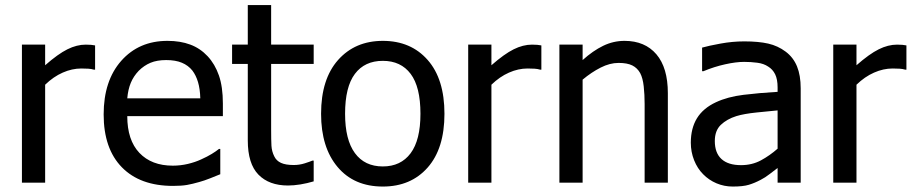

<svg xmlns="http://www.w3.org/2000/svg" viewBox="-20 -704 3518 740"><path d="M346.5 -435.5H342Q332 -438.5 320.5 -439.2Q309 -440 293.5 -440Q257.5 -440 221.8 -424.2Q186 -408.5 154 -377.5V0H64.5V-532H154V-452.5Q203.5 -496 239.8 -514Q276 -532 310.5 -532Q324 -532 331 -531.2Q338 -530.5 346.5 -529Z M647 12.5Q520 12.5 449.8 -59.2Q379.5 -131 379.5 -263Q379.5 -393 447.5 -469.8Q515.5 -546.5 625.5 -546.5Q675 -546.5 713.2 -532.2Q751.5 -518 780 -487.5Q808.5 -457 823.8 -413Q839 -369 839 -305V-256.5H470.5Q470.5 -164 517.2 -114.8Q564 -65.5 646 -65.5Q675.5 -65.5 704 -72.2Q732.5 -79 755 -89.5Q779.5 -100.5 796.2 -110.8Q813 -121 824 -130H829V-32.5Q813.5 -26 790 -16.8Q766.5 -7.5 748 -2.5Q722 5 700.8 8.8Q679.5 12.5 647 12.5ZM752 -325Q751 -361.5 743.2 -387.5Q735.5 -413.5 721.5 -432Q705.5 -452 681 -462.2Q656.5 -472.5 620.5 -472.5Q585 -472.5 560 -462Q535 -451.5 514.5 -431Q494.5 -410 484 -384.5Q473.5 -359 470.5 -325Z M1090 11Q1017 11 976 -31Q935 -73 935 -163V-457.5H874.5V-532H935V-684.5H1025V-532H1189V-457.5H1025V-204.5Q1025 -164 1026.2 -142.2Q1027.5 -120.5 1037 -101.5Q1045 -84.5 1063 -76.2Q1081 -68 1112 -68Q1134 -68 1154.5 -74.5Q1175 -81 1184 -85H1189V-5Q1164 2.5 1138 6.8Q1112 11 1090 11Z M1693 -265.5Q1693 -131.5 1628.2 -58.2Q1563.5 15 1455.5 15Q1344.5 15 1281 -60.5Q1217.5 -136 1217.5 -265.5Q1217.5 -399 1283 -472.8Q1348.5 -546.5 1455.5 -546.5Q1563.5 -546.5 1628.2 -473Q1693 -399.5 1693 -265.5ZM1600.5 -265.5Q1600.5 -369 1562.8 -419.2Q1525 -469.5 1455.5 -469.5Q1385.5 -469.5 1347.8 -419.2Q1310 -369 1310 -265.5Q1310 -165.5 1347.8 -114Q1385.5 -62.5 1455.5 -62.5Q1524.5 -62.5 1562.5 -113.2Q1600.5 -164 1600.5 -265.5Z M2066.5 -435.5H2062Q2052 -438.5 2040.5 -439.2Q2029 -440 2013.5 -440Q1977.5 -440 1941.8 -424.2Q1906 -408.5 1874 -377.5V0H1784.5V-532H1874V-452.5Q1923.5 -496 1959.8 -514Q1996 -532 2030.5 -532Q2044 -532 2051 -531.2Q2058 -530.5 2066.5 -529Z M2554 0H2464.5V-303Q2464.5 -339.5 2461 -371.2Q2457.5 -403 2447.5 -422Q2436.5 -442 2417 -451.8Q2397.5 -461.5 2364 -461.5Q2330.5 -461.5 2295 -443.5Q2259.5 -425.5 2225.5 -397V0H2136V-532H2225.5V-472.5Q2265.5 -508.5 2304.8 -527.5Q2344 -546.5 2387 -546.5Q2465.5 -546.5 2509.8 -494.8Q2554 -443 2554 -345Z M2977 -131V-278.5Q2945 -275.5 2896.2 -270.5Q2847.5 -265.5 2818 -256.5Q2781.5 -245 2758.2 -222.8Q2735 -200.5 2735 -160.5Q2735 -114.5 2760.8 -91Q2786.5 -67.5 2836 -67.5Q2878.5 -67.5 2912.8 -86Q2947 -104.5 2977 -131ZM2977 -56.5Q2966 -48.5 2947.5 -34Q2929 -19.5 2912 -11Q2888.5 1.5 2866.2 8.2Q2844 15 2804 15Q2771 15 2741.5 2.5Q2712 -10 2690 -32.5Q2668 -54.5 2655.2 -86.5Q2642.5 -118.5 2642.5 -154Q2642.5 -209.5 2666.2 -248.2Q2690 -287 2739.5 -310Q2784.5 -331 2845.5 -338.5Q2906.5 -346 2977 -350V-367Q2977 -398.5 2967.5 -417.8Q2958 -437 2940.5 -447.5Q2923.5 -459 2898.8 -462.2Q2874 -465.5 2848 -465.5Q2817 -465.5 2775 -456.2Q2733 -447 2691 -429.5H2686V-520.5Q2710.5 -527.5 2756.8 -536Q2803 -544.5 2848.5 -544.5Q2903.5 -544.5 2940.8 -536Q2978 -527.5 3008 -505Q3037.5 -483 3051.8 -448.2Q3066 -413.5 3066 -363.5V0H2977Z M3473.5 -435.5H3469Q3459 -438.5 3447.5 -439.2Q3436 -440 3420.5 -440Q3384.5 -440 3348.8 -424.2Q3313 -408.5 3281 -377.5V0H3191.5V-532H3281V-452.5Q3330.5 -496 3366.8 -514Q3403 -532 3437.5 -532Q3451 -532 3458 -531.2Q3465 -530.5 3473.5 -529Z"/></svg>

Font: Myanmar Ethnic
Style: Regular
Weight: 400
Designer: Khon Soe Zaw Thu
Foundry: PaOh Unicode khonsoezawthu@gmail.com and @hotmail.com
Version: Version 1.01 September 27, 2016